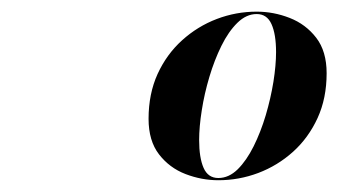

<svg xmlns="http://www.w3.org/2000/svg" viewBox="-20 -783 593 328"><path d="M353 -475.1Q324.3 -475.1 296.8 -485.7Q269.4 -496.3 251.6 -519.4Q233.8 -542.5 233.8 -580Q233.8 -622.7 249.2 -656.6Q264.7 -690.4 291.1 -714.2Q317.4 -738 350.4 -750.6Q383.3 -763.1 418.5 -763.1Q447.4 -763.1 474.8 -752.4Q502.3 -741.7 520.2 -718.5Q538 -695.4 538 -657.9Q538 -615.1 522.5 -581.3Q507 -547.5 480.6 -523.7Q454.2 -500 421.2 -487.5Q388.2 -475.1 353 -475.1ZM353 -478.9Q370.9 -478.9 386.1 -493.8Q401.2 -508.8 413.3 -533.1Q425.4 -557.4 434 -586.2Q442.5 -615 447.1 -643.3Q451.6 -671.7 451.6 -693.9Q451.6 -724.6 443.8 -741.8Q436.1 -759 418.5 -759Q400.8 -759 385.5 -744Q370.3 -729.1 358.3 -704.8Q346.3 -680.5 337.7 -651.7Q329.1 -622.9 324.7 -594.6Q320.2 -566.2 320.2 -543.9Q320.2 -513.5 327.8 -496.2Q335.4 -478.9 353 -478.9Z"/></svg>

Font: Bodoni* 36
Style: Bold Italic
Weight: 700
Italic angle: -13°
Version: Version 2.000; ttfautohint (v1.8.1)